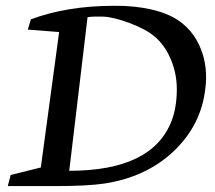

<svg xmlns="http://www.w3.org/2000/svg" viewBox="-20 -630 727 650"><path d="M6.3 0 16.1 -37.6 118.2 -63 180.2 -521.5 74.2 -529.8 84.5 -564.5Q207.5 -610.4 366.2 -610.4Q396 -610.4 401.4 -609.9Q533.7 -603 598.1 -550.3Q627.9 -525.9 646.5 -492.7Q678.2 -435.5 677.7 -367.2Q677.7 -347.7 675.3 -332.5Q662.1 -205.1 564 -114.3Q472.7 -30.3 334.5 -8.8Q276.4 0 166.5 0ZM214.4 -51.8Q495.1 -51.8 560.5 -219.7Q578.6 -266.6 578.6 -328.1Q578.6 -388.2 552.7 -441.4Q534.7 -479.5 503.4 -506.3Q473.6 -531.7 417 -552.7Q361.8 -572.8 328.6 -573.7Q293.9 -574.7 276.4 -571.8Z"/></svg>

Font: Neuton Cursive
Style: Regular
Weight: 500
Designer: Brian M Zick
Version: Version 1.43